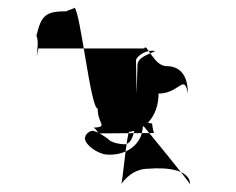

<svg xmlns="http://www.w3.org/2000/svg" viewBox="-20 -603 629 511"><path d="M77 -508C90 -563 102 -573 158 -573C156 -575 180 -580 178 -583C194 -573 221 -314 240 -314C240 -271 270 -266 228 -263C234 -263 240 -250 243 -248L390 -249C388 -252 385 -268 385 -274C344 -281 340 -295 344 -334L342 -441C340 -448 360 -468 385 -468C414 -468 346 -458 346 -431L342 -300C341 -261 336 -244 328 -229C324 -224 319 -219 312 -219C304 -219 276 -222 268 -233C253 -244 239 -252 228 -255C217 -255 206 -245 206 -234C208 -216 238 -196 260 -192C316 -186 361 -220 360 -270C360 -270 486 -117 486 -112C486 -152 423 -158 376 -154C342 -154 320 -136 303 -114C306 -118 318 -252 324 -252C374 -259 402 -302 402 -354C458 -354 470 -409 480 -354C480 -409 454 -427 423 -427C389 -427 370 -491 364 -474H82L78 -454C78 -468 84 -492 77 -508Z"/></svg>

Font: Zinc
Style: Regular
Weight: 400
Version: Version 1